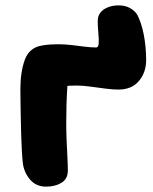

<svg xmlns="http://www.w3.org/2000/svg" viewBox="-20 -686 570 716"><path d="M152 10Q114 10 91.5 -17Q69 -44 65 -79Q63 -97 61.5 -124Q60 -151 59 -183Q58 -215 57.5 -246.5Q57 -278 56.5 -305.5Q56 -333 56 -352Q56 -418 72.5 -463Q89 -508 135 -516Q151 -519 166.5 -520Q182 -521 197 -521Q222 -521 247 -518Q272 -515 295.5 -512Q319 -509 339 -509Q347 -509 348 -524Q349 -539 347 -560Q345 -581 344.5 -600.5Q344 -620 349 -630Q357 -647 377 -656.5Q397 -666 422 -666Q448 -666 466.5 -655Q485 -644 493 -629Q499 -617 505 -599.5Q511 -582 515.5 -560Q520 -538 522.5 -513Q525 -488 525 -462Q525 -416 498 -384Q471 -352 422 -352Q401 -352 373.5 -355.5Q346 -359 317.5 -363Q289 -367 264 -367Q238 -367 221.5 -364.5Q205 -362 190 -357.5Q175 -353 151 -348L235 -415Q233 -390 231 -359.5Q229 -329 228 -295.5Q227 -262 227 -226Q227 -194 228.5 -160.5Q230 -127 231.5 -98Q233 -69 233 -50Q233 -19 209.5 -4.5Q186 10 152 10Z"/></svg>

Font: Shantell Sans ExtraBold
Style: Regular
Weight: 800
Designer: Stephen Nixon, Anya Danilova, Shantell Martin
Foundry: Arrow Type
Version: Version 1.011;[c5ecc13dd]